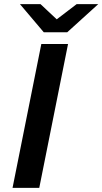

<svg xmlns="http://www.w3.org/2000/svg" viewBox="-20 -914 498 934"><path d="M41 0 181 -700H311L171 0ZM193 -757 77 -894H177L256 -820L353 -894H458L307 -757Z"/></svg>

Font: Montserrat SemiBold
Style: Italic
Weight: 600
Italic angle: -11.3°
Designer: Julieta Ulanovsky
Foundry: Julieta Ulanovsky
Version: Version 9.000; ttfautohint (v1.8.4.7-5d5b)